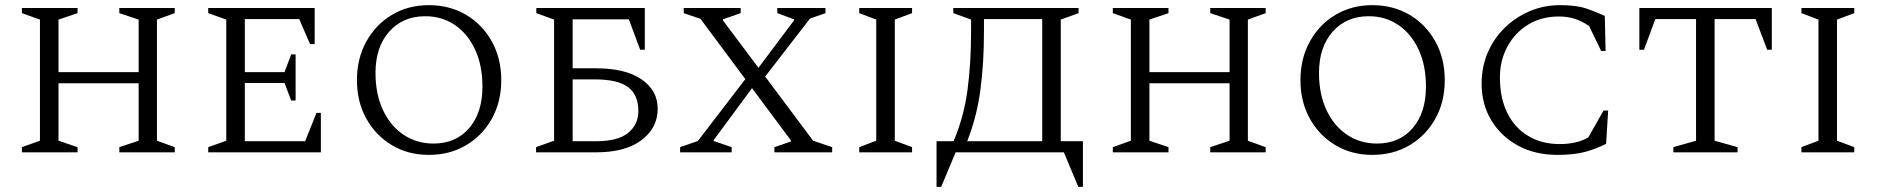

<svg xmlns="http://www.w3.org/2000/svg" viewBox="-20 -591 7285 745"><path d="M65 0V-20L135 -45V-515L65 -540V-560H281V-540L207 -515V-311H518V-515L443 -540V-560H658V-540L589 -515V-45L658 -20V0H443V-20L518 -45V-268H207V-45L281 -20V0Z M788 0V-20L858 -45V-515L788 -540V-560H1201V-420H1183L1141 -517H930V-311H1084L1110 -380H1127V-201H1110L1084 -269H930V-43H1164L1208 -153H1225V0Z M1644 10Q1564 10 1501 -27.5Q1438 -65 1401.5 -130.5Q1365 -196 1365 -280Q1365 -364 1401.5 -430Q1438 -496 1501 -533.5Q1564 -571 1644 -571Q1725 -571 1788.5 -533.5Q1852 -496 1888.5 -430Q1925 -364 1925 -280Q1925 -196 1888.5 -130.5Q1852 -65 1788.5 -27.5Q1725 10 1644 10ZM1662 -34Q1749 -34 1800.5 -94Q1852 -154 1852 -255Q1852 -337 1823.5 -398.5Q1795 -460 1745 -494Q1695 -528 1630 -528Q1543 -528 1490 -468Q1437 -408 1437 -308Q1437 -226 1466 -164Q1495 -102 1546 -68Q1597 -34 1662 -34Z M2294 0H2060V-20L2130 -45V-515L2061 -540V-560H2482V-398H2464L2420 -516H2202V-326H2293Q2407 -326 2469.5 -283Q2532 -240 2532 -169Q2532 -95 2469.5 -47.5Q2407 0 2294 0ZM2287 -283H2202V-43H2293Q2378 -43 2417.5 -75.5Q2457 -108 2457 -160Q2457 -223 2417 -253Q2377 -283 2287 -283Z M2619 0V-20L2688 -44L2872 -284L2698 -518L2633 -540V-560H2854V-540L2785 -516V-512L2923 -328L3061 -512V-516L2996 -540V-560H3183V-540L3123 -519L2949 -294L3135 -45L3209 -20V0H2985V-20L3049 -42V-46L2898 -249L2749 -47V-44L2819 -20V0Z M3314 0V-20L3380 -45V-515L3314 -540V-560H3519V-540L3452 -515V-45L3519 -20V0Z M3679 -540V-560H4165V-540L4096 -515V-43H4182V134H4164L4108 0H3688L3632 134H3614V-43H3680Q3720 -137 3734 -241Q3748 -345 3748 -471V-515ZM4024 -43V-517H3798V-470Q3798 -345 3784 -241Q3770 -137 3733 -43Z M4298 0V-20L4368 -45V-515L4298 -540V-560H4514V-540L4440 -515V-311H4751V-515L4676 -540V-560H4891V-540L4822 -515V-45L4891 -20V0H4676V-20L4751 -45V-268H4440V-45L4514 -20V0Z M5305 10Q5225 10 5162 -27.5Q5099 -65 5062.5 -130.5Q5026 -196 5026 -280Q5026 -364 5062.5 -430Q5099 -496 5162 -533.5Q5225 -571 5305 -571Q5386 -571 5449.5 -533.5Q5513 -496 5549.5 -430Q5586 -364 5586 -280Q5586 -196 5549.5 -130.5Q5513 -65 5449.5 -27.5Q5386 10 5305 10ZM5323 -34Q5410 -34 5461.5 -94Q5513 -154 5513 -255Q5513 -337 5484.5 -398.5Q5456 -460 5406 -494Q5356 -528 5291 -528Q5204 -528 5151 -468Q5098 -408 5098 -308Q5098 -226 5127 -164Q5156 -102 5207 -68Q5258 -34 5323 -34Z M6023 10Q5937 10 5871 -25.5Q5805 -61 5767 -123.5Q5729 -186 5729 -266Q5729 -332 5753 -387.5Q5777 -443 5819.5 -484Q5862 -525 5916.5 -548Q5971 -571 6033 -571Q6096 -571 6133.5 -558.5Q6171 -546 6207 -529L6210 -393H6193L6146 -490Q6117 -510 6089 -518.5Q6061 -527 6029 -527Q5961 -527 5909.5 -495.5Q5858 -464 5829 -410Q5800 -356 5800 -291Q5800 -210 5829 -152Q5858 -94 5910.5 -63Q5963 -32 6032 -32Q6099 -32 6143 -58L6202 -162H6220L6212 -33Q6175 -14 6132 -2Q6089 10 6023 10Z M6473 0V-20L6561 -45V-517H6403L6359 -398H6341V-560H6855V-398H6837L6792 -517H6633V-45L6722 -20V0Z M6970 0V-20L7036 -45V-515L6970 -540V-560H7175V-540L7108 -515V-45L7175 -20V0Z"/></svg>

Font: Spectral SC Light
Style: Regular
Weight: 300
Designer: Jean-Baptiste Levee
Foundry: Production Type
Version: Version 2.001